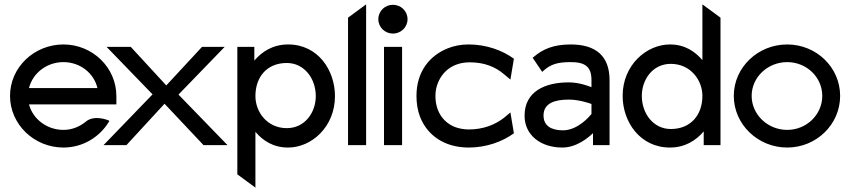

<svg xmlns="http://www.w3.org/2000/svg" viewBox="-20 -666 3904 881"><path d="M26 -226C26 -95 137 11 271 11C359 11 436 -36 479 -106L482 -111L477 -114C477 -114 413 -141 374 -108C346 -85 311 -70 271 -70C196 -70 131 -119 113 -187H514V-225C514 -356 405 -462 271 -462C137 -462 26 -357 26 -226ZM113 -262C130 -330 194 -381 271 -381C347 -381 411 -331 427 -262Z M455 0H560L735 -190L914 0H1024L799 -232L1011 -451H907L743 -274L580 -451H469L680 -233Z M1069 134 1152 195V-61C1186 -21 1233 11 1302 11C1409 11 1517 -83 1517 -225C1517 -343 1440 -462 1302 -462C1232 -462 1182 -429 1147 -388V-451H1069ZM1152 -225C1152 -313 1205 -377 1296 -377C1376 -377 1429 -306 1429 -225C1429 -151 1380 -78 1296 -78C1206 -78 1152 -152 1152 -225Z M1577 0H1660V-646L1577 -585Z M1716 -578C1716 -541 1746 -512 1783 -512C1820 -512 1850 -541 1850 -578C1850 -615 1820 -644 1783 -644C1746 -644 1716 -615 1716 -578ZM1742 0H1825V-451H1742Z M1891 -226C1891 -192 1896 -160 1907 -131C1939 -48 2016 11 2131 11C2213 11 2286 -17 2336 -53L2338 -55L2322 -150L2292 -125C2252 -94 2198 -72 2131 -72C2109 -72 2087 -76 2068 -83C2015 -104 1978 -153 1978 -226C1978 -248 1982 -268 1990 -287C2012 -340 2060 -380 2136 -380C2203 -380 2253 -359 2292 -326L2322 -301L2338 -396L2336 -398C2286 -434 2213 -462 2131 -462C2095 -462 2064 -456 2034 -444C1952 -411 1891 -338 1891 -226Z M2387 -135C2387 -46 2461 11 2560 11C2626 11 2679 -34 2701 -55V0H2777V-298C2777 -409 2714 -462 2599 -462C2518 -462 2470 -440 2428 -404L2424 -401L2468 -336L2472 -340C2507 -372 2540 -381 2599 -381C2666 -381 2694 -359 2694 -298V-266C2679 -272 2636 -288 2590 -288C2480 -288 2387 -246 2387 -135ZM2474 -136C2474 -193 2526 -209 2590 -209C2635 -209 2680 -194 2694 -189V-143C2686 -133 2632 -68 2563 -68C2509 -68 2474 -89 2474 -136Z M2837 -226C2837 -108 2916 11 3054 11C3124 11 3174 -22 3209 -63V0H3286V-585L3203 -646V-390C3170 -429 3123 -462 3054 -462C2947 -462 2837 -368 2837 -226ZM2925 -226C2925 -300 2974 -373 3058 -373C3148 -373 3203 -299 3203 -226C3203 -138 3149 -74 3058 -74C2978 -74 2925 -145 2925 -226Z M3347 -226C3347 -95 3458 11 3592 11C3726 11 3835 -95 3835 -226C3835 -357 3726 -462 3592 -462C3458 -462 3347 -357 3347 -226ZM3429 -226C3429 -312 3503 -381 3592 -381C3681 -381 3753 -312 3753 -226C3753 -140 3681 -70 3592 -70C3503 -70 3429 -140 3429 -226Z"/></svg>

Font: Charger Sport
Style: SeBd
Weight: 600
Designer: Jasper
Foundry: Cannot Into Space Fonts
Version: Version 1.1